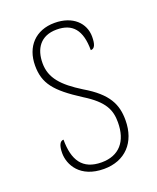

<svg xmlns="http://www.w3.org/2000/svg" viewBox="-110 -609 561 686"><g transform="rotate(-20 171.0 -265.5)"><path d="M168 10C248 10 299 -43 299 -128C299 -187 279 -233 194 -283C125 -326 90 -363 90 -420C90 -474 116 -516 178 -516C238 -516 268 -482 268 -405C283 -405 289 -420 289 -449C289 -500 249 -541 179 -541C107 -541 62 -493 62 -421C62 -353 92 -316 184 -257C257 -212 271 -176 271 -130C271 -57 234 -15 168 -15C95 -15 67 -60 67 -138C54 -138 46 -124 46 -94C46 -50 77 10 168 10Z"/></g></svg>

Font: Noto Serif Hebrew Condensed Thin
Style: Regular
Weight: 100
Width: 3
Designer: Monotype Design Team
Foundry: Monotype Imaging Inc.
Version: Version 2.004